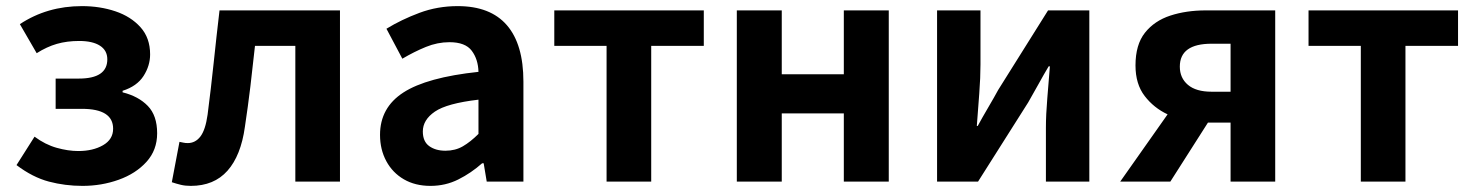

<svg xmlns="http://www.w3.org/2000/svg" viewBox="-20 -594 4818 628"><path d="M250 14Q193 14 140 0Q87 -14 34 -54L93 -147Q128 -121 165.5 -110.5Q203 -100 236 -100Q284 -100 317 -119Q350 -138 350 -173Q350 -238 248 -238H162V-337H238Q331 -337 331 -400Q331 -429 307 -444.5Q283 -460 239 -460Q199 -460 166 -450.5Q133 -441 100 -420L45 -515Q134 -574 248 -574Q307 -574 357.5 -557Q408 -540 439.5 -505Q471 -470 471 -416Q471 -379 449.5 -345.5Q428 -312 381 -297V-292Q433 -279 463.5 -247.5Q494 -216 494 -158Q494 -103 459 -64.5Q424 -26 368 -6Q312 14 250 14Z M604 14Q586 14 571.5 10.5Q557 7 542 2L567 -130Q573 -129 579.5 -127.5Q586 -126 594 -126Q619 -126 635.5 -147.5Q652 -169 659 -219Q670 -304 679 -389.5Q688 -475 698 -560H1092V0H946V-444H814Q807 -378 799 -311.5Q791 -245 781 -179Q768 -85 724 -35.5Q680 14 604 14Z M1388 14Q1338 14 1301 -7.5Q1264 -29 1243.5 -67Q1223 -105 1223 -153Q1223 -242 1299.5 -291.5Q1376 -341 1545 -359Q1544 -400 1523 -428Q1502 -456 1450 -456Q1411 -456 1373 -440.5Q1335 -425 1296 -402L1244 -500Q1293 -530 1352 -552Q1411 -574 1477 -574Q1584 -574 1638 -511.5Q1692 -449 1692 -327V0H1572L1562 -60H1557Q1521 -28 1479 -7Q1437 14 1388 14ZM1437 -101Q1469 -101 1494 -115.5Q1519 -130 1545 -156V-268Q1442 -256 1402.5 -229Q1363 -202 1363 -164Q1363 -131 1384 -116Q1405 -101 1437 -101Z M1964 0V-444H1793V-560H2282V-444H2110V0Z M2390 0V-560H2537V-351H2740V-560H2887V0H2740V-223H2537V0Z M3045 0V-560H3187V-383Q3187 -341 3183 -288Q3179 -235 3175 -182H3178Q3192 -208 3212 -242Q3232 -276 3245 -300L3408 -560H3543V0H3401V-176Q3401 -219 3405.5 -272Q3410 -325 3414 -377H3410Q3395 -352 3376 -317.5Q3357 -283 3343 -259L3179 0Z M3943 -294H4005V-451H3943Q3839 -451 3839 -376Q3839 -339 3865.5 -316.5Q3892 -294 3943 -294ZM3644 0 3799 -220Q3754 -241 3724 -280Q3694 -319 3694 -380Q3694 -448 3725 -487Q3756 -526 3808 -543Q3860 -560 3924 -560H4151V0H4005V-193H3931L3808 0Z M4431 0V-444H4260V-560H4749V-444H4577V0Z"/></svg>

Font: Source Han Sans TC
Style: Bold
Weight: 700
Designer: Ryoko NISHIZUKA Ë•øÂ°öÊ∂ºÂ≠ê (kana, bopomofo & ideographs); Paul D. Hunt (Latin, Greek & Cyrillic); Sandoll Communicatio
Foundry: Adobe
Version: Version 2.004;hotconv 1.0.118;makeotfexe 2.5.65603